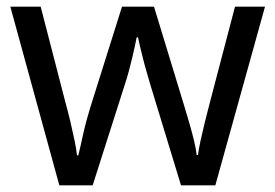

<svg xmlns="http://www.w3.org/2000/svg" viewBox="-20 -557 826 576"><path d="M431 -303Q425 -324 419 -344.5Q413 -365 408.5 -383.5Q404 -402 400 -418Q396 -434 394 -445H390Q388 -434 384.5 -418Q381 -402 376.5 -383Q372 -364 366.5 -343.5Q361 -323 354 -302L258 -1H158L11 -537H102L176 -251Q184 -222 191 -192.5Q198 -163 203.5 -136.5Q209 -110 211 -91H215Q218 -103 222 -121Q226 -139 230.5 -159Q235 -179 240.5 -199Q246 -219 251 -235L346 -537H442L534 -235Q541 -212 548.5 -186Q556 -160 562 -135.5Q568 -111 570 -92H574Q576 -109 581.5 -134.5Q587 -160 594.5 -190.5Q602 -221 610 -251L685 -537H775L626 -1H523Z"/></svg>

Font: uoriya25
Style: Book
Weight: 400
Designer: Jelle Bosma - Monotype Design Team
Foundry: Monotype Imaging Inc.
Version: Version 2.003